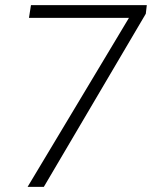

<svg xmlns="http://www.w3.org/2000/svg" viewBox="-20 -731 594 751"><path d="M554.2 -710.9H101.1L93.3 -661.1H484.4L87.9 0H151.4L550.3 -677.2Z"/></svg>

Font: Roboto Light
Style: Italic
Weight: 300
Italic angle: -12°
Designer: Google
Version: Version 2.137; 2017